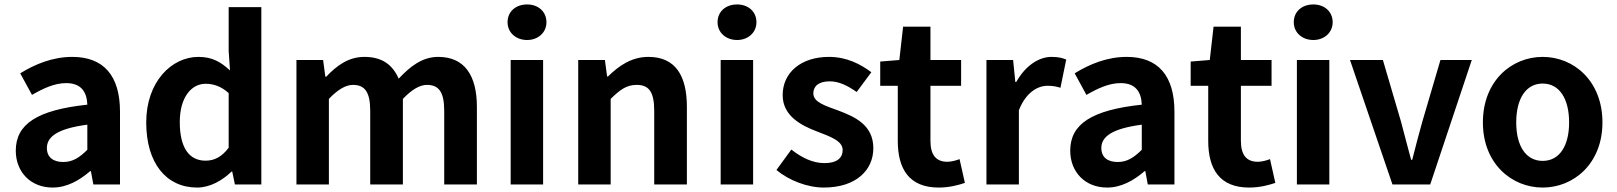

<svg xmlns="http://www.w3.org/2000/svg" viewBox="-20 -830 7275 864"><path d="M217 14C281 14 337 -18 386 -60H389L400 0H520V-327C520 -489 447 -574 305 -574C217 -574 137 -541 71 -500L124 -403C176 -433 226 -456 278 -456C347 -456 371 -414 373 -359C148 -335 51 -272 51 -152C51 -57 117 14 217 14ZM265 -101C222 -101 191 -120 191 -164C191 -214 237 -251 373 -269V-156C338 -121 307 -101 265 -101Z M867 14C925 14 981 -18 1022 -58H1025L1037 0H1156V-798H1009V-601L1015 -513C975 -550 936 -574 873 -574C752 -574 638 -462 638 -279C638 -96 728 14 867 14ZM905 -107C831 -107 789 -165 789 -281C789 -393 842 -453 905 -453C940 -453 975 -442 1009 -411V-165C977 -123 944 -107 905 -107Z M1314 0H1460V-385C1500 -427 1536 -448 1568 -448C1621 -448 1646 -417 1646 -331V0H1793V-385C1833 -427 1869 -448 1901 -448C1954 -448 1979 -417 1979 -331V0H2126V-349C2126 -490 2071 -574 1952 -574C1879 -574 1825 -530 1774 -476C1747 -538 1700 -574 1620 -574C1547 -574 1495 -534 1448 -485H1444L1434 -560H1314Z M2278 0H2424V-560H2278ZM2352 -650C2402 -650 2439 -684 2439 -730C2439 -778 2402 -810 2352 -810C2301 -810 2264 -778 2264 -730C2264 -684 2301 -650 2352 -650Z M2582 0H2728V-385C2770 -426 2799 -448 2845 -448C2900 -448 2924 -417 2924 -331V0H3071V-349C3071 -490 3019 -574 2898 -574C2822 -574 2765 -534 2716 -486H2712L2702 -560H2582Z M3223 0H3369V-560H3223ZM3297 -650C3347 -650 3384 -684 3384 -730C3384 -778 3347 -810 3297 -810C3246 -810 3209 -778 3209 -730C3209 -684 3246 -650 3297 -650Z M3687 14C3833 14 3910 -65 3910 -163C3910 -267 3828 -304 3754 -332C3695 -354 3640 -369 3640 -410C3640 -442 3664 -464 3714 -464C3756 -464 3795 -444 3835 -416L3901 -505C3854 -540 3792 -574 3710 -574C3584 -574 3502 -503 3502 -402C3502 -309 3584 -266 3655 -239C3714 -216 3772 -197 3772 -155C3772 -120 3747 -96 3691 -96C3639 -96 3591 -118 3541 -157L3474 -65C3529 -19 3612 14 3687 14Z M4204 14C4253 14 4292 3 4322 -7L4298 -114C4283 -108 4261 -102 4243 -102C4193 -102 4167 -132 4167 -196V-444H4305V-560H4167V-710H4044L4027 -560L3941 -553V-444H4020V-196C4020 -70 4071 14 4204 14Z M4419 0H4565V-334C4597 -415 4650 -444 4694 -444C4717 -444 4733 -441 4752 -435L4778 -562C4761 -569 4743 -574 4712 -574C4654 -574 4594 -534 4553 -461H4549L4539 -560H4419Z M4962 14C5026 14 5082 -18 5131 -60H5134L5145 0H5265V-327C5265 -489 5192 -574 5050 -574C4962 -574 4882 -541 4816 -500L4869 -403C4921 -433 4971 -456 5023 -456C5092 -456 5116 -414 5118 -359C4893 -335 4796 -272 4796 -152C4796 -57 4862 14 4962 14ZM5010 -101C4967 -101 4936 -120 4936 -164C4936 -214 4982 -251 5118 -269V-156C5083 -121 5052 -101 5010 -101Z M5601 14C5650 14 5689 3 5719 -7L5695 -114C5680 -108 5658 -102 5640 -102C5590 -102 5564 -132 5564 -196V-444H5702V-560H5564V-710H5441L5424 -560L5338 -553V-444H5417V-196C5417 -70 5468 14 5601 14Z M5816 0H5962V-560H5816ZM5890 -650C5940 -650 5977 -684 5977 -730C5977 -778 5940 -810 5890 -810C5839 -810 5802 -778 5802 -730C5802 -684 5839 -650 5890 -650Z M6246 0H6416L6603 -560H6462L6380 -281C6365 -226 6349 -168 6335 -111H6330C6315 -168 6299 -226 6285 -281L6203 -560H6055Z M6922 14C7062 14 7191 -94 7191 -279C7191 -466 7062 -574 6922 -574C6782 -574 6653 -466 6653 -279C6653 -94 6782 14 6922 14ZM6922 -106C6846 -106 6803 -174 6803 -279C6803 -385 6846 -454 6922 -454C6998 -454 7041 -385 7041 -279C7041 -174 6998 -106 6922 -106Z"/></svg>

Font: Noto Sans T Chinese Bold
Style: Bold
Weight: 700
Designer: Ryoko NISHIZUKA (kana & ideographs); Paul D. Hunt (Latin, Greek & Cyrillic); Wenlong ZHANG (bopomofo); Sandoll Communica
Foundry: Adobe Systems Incorporated
Version: Version 1.000;PS 1;hotconv 1.0.78;makeotf.lib2.5.61930